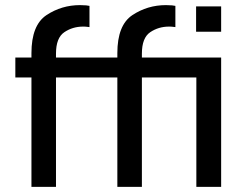

<svg xmlns="http://www.w3.org/2000/svg" viewBox="-20 -731 961 751"><path d="M666 -708V-625Q664 -625 657.5 -626Q651 -627 641 -627Q600 -627 567.5 -605Q535 -583 535 -521V-506H845V0H748V-428H535V0H439V-428H199V0H103V-428H40V-506H103V-523Q103 -633 162 -672Q221 -711 293 -711Q307 -711 317 -710Q327 -709 330 -708V-625Q328 -625 321.5 -626Q315 -627 305 -627Q264 -627 231.5 -605Q199 -583 199 -521V-506H439V-523Q439 -633 498 -672Q557 -711 629 -711Q643 -711 653 -710Q663 -709 666 -708ZM845 -607H747V-706H845Z"/></svg>

Font: Museo Sans Medium
Style: Regular
Weight: 500
Designer: Jos Buivenga
Foundry: Jos Buivenga & Rosetta Type Foundry (extension, remastering)
Version: Version 3.600;PS 1.000;hotconv 1.0.88;makeotf.lib2.5.647800;